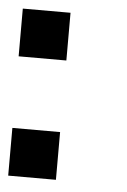

<svg xmlns="http://www.w3.org/2000/svg" viewBox="-40 -470 331 501"><g transform="rotate(5 125.0 -219.0)"><path d="M125 -312.5V-437.5H0V-312.5ZM125 0V-125H0V0Z"/></g></svg>

Font: Chicago Kare
Style: Regular
Weight: 400
Designer: Duane King
Version: Version 1.001;hotconv 1.0.109;makeotfexe 2.5.65596